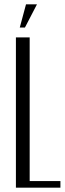

<svg xmlns="http://www.w3.org/2000/svg" viewBox="-20 -873 304 893"><path d="M118 -699V-31H261V0H54V-699ZM72 -745 101 -853H152L96 -745Z"/></svg>

Font: Moniqa Paragraph
Style: Regular
Weight: 400
Designer: Rajesh Rajput
Foundry: Rajesh Rajput
Version: Version 1.000